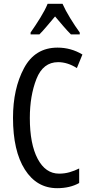

<svg xmlns="http://www.w3.org/2000/svg" viewBox="-20 -974 474 1004"><path d="M284 -649Q333 -649 382 -618L411 -689Q351 -725 281 -725Q163 -725 105.5 -617.5Q48 -510 48 -358Q48 -185 110 -87.5Q172 10 279 10Q346 10 394 -17V-93Q370 -81 344 -73.5Q318 -66 289 -66Q218 -66 177 -143.5Q136 -221 136 -357Q136 -473 170.5 -561Q205 -649 284 -649ZM307 -954H229Q216 -922 191 -881.5Q166 -841 140 -804V-794H186Q203 -811 224.5 -836.5Q246 -862 268 -888Q290 -862 310.5 -838Q331 -814 351 -794H397V-804Q373 -837 347.5 -878.5Q322 -920 307 -954Z"/></svg>

Font: Noto Sans Display Condensed
Style: Regular
Weight: 400
Width: 3
Designer: Monotype Design Team
Foundry: Monotype Imaging Inc.
Version: Version 1.900